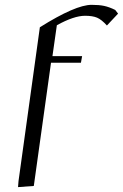

<svg xmlns="http://www.w3.org/2000/svg" viewBox="-20 -476 506 790"><path d="M54.2 293.9 56.2 269 144 -363.8Q291 -456.1 356.9 -456.1Q387.7 -456.1 408.4 -451.7Q429.2 -447.3 454.1 -435.1L465.8 -419.9L419.9 -371.1Q397.9 -395.5 379.4 -403.3Q360.8 -411.1 330.1 -411.1Q284.2 -411.1 213.9 -372.1L195.8 -245.1H317.9L313 -217.8H189.9L119.1 289.1Z"/></svg>

Font: Dehuti Alt
Style: Italic
Weight: 400
Version: Version 1.2